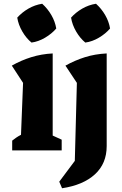

<svg xmlns="http://www.w3.org/2000/svg" viewBox="-20 -802 650 1024"><path d="M45 0V-52Q55 -60 66.5 -68Q78 -76 92 -83L103 -360L43 -452Q92 -480 146.5 -497Q201 -514 261 -517V-79L309 -57V0ZM205 -782Q234 -756 254 -721.5Q274 -687 280 -650Q256 -622 220.5 -601Q185 -580 148 -575Q120 -598 99 -634Q78 -670 72 -708Q97 -736 131.5 -756Q166 -776 205 -782ZM311 202 296 167 379 56 390 -360 329 -452Q379 -480 433 -497Q487 -514 549 -517V-23Q549 70 486.5 127.5Q424 185 311 202ZM492 -782Q521 -756 541 -721.5Q561 -687 567 -650Q543 -622 507.5 -601Q472 -580 435 -575Q407 -598 386 -634Q365 -670 359 -708Q384 -736 418.5 -756Q453 -776 492 -782Z"/></svg>

Font: Piazzolla Thin Black
Style: Regular
Weight: 900
Version: Version 2.005